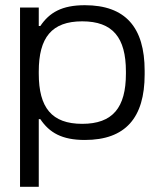

<svg xmlns="http://www.w3.org/2000/svg" viewBox="-20 -529 618 738"><path d="M536 -243V-257C536 -424 462 -509 306 -509C218 -509 170 -481 135 -429H129V-500H57V189H129V-71H135C170 -19 218 9 306 9C462 9 536 -76 536 -243ZM129 -246V-254C129 -385 179 -447 296 -447C413 -447 464 -385 464 -254V-246C464 -115 413 -53 296 -53C179 -53 129 -115 129 -246Z"/></svg>

Font: LT Wave Alt Light
Style: Regular
Weight: 300
Designer: Daniel Lyons
Version: Version 2.5 (Glyphs App)